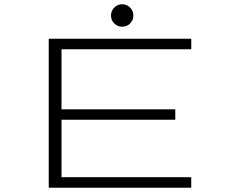

<svg xmlns="http://www.w3.org/2000/svg" viewBox="-20 -882 1090 902"><path d="M591.2 -771.8Q576 -756.5 554 -756.5Q532 -756.5 516.8 -771.8Q501.5 -787 501.5 -809Q501.5 -831 516.8 -846.5Q532 -862 554 -862Q576 -862 591.2 -846.5Q606.5 -831 606.5 -809Q606.5 -787 591.2 -771.8ZM878.5 -650.5H269V-368.5H803.5V-319.5H269V-49.5H878.5V0H209V-700H878.5Z"/></svg>

Font: League Mono Extended UltraLight
Style: Regular
Weight: 200
Width: 9
Designer: Tyler Finck
Foundry: The League of Moveable Type / Tyler Finck
Version: Version 2.210